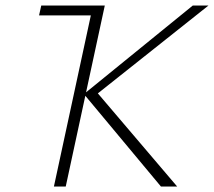

<svg xmlns="http://www.w3.org/2000/svg" viewBox="-20 -678 778 698"><path d="M565 0 285 -336 681 -658H738L320 -326L326 -350L624 0ZM176 0 318 -658H361L219 0ZM122 -622 130 -658H335L328 -622Z"/></svg>

Font: Ysabeau Infant ExtraLight
Style: Italic
Weight: 250
Italic angle: -12°
Designer: Christian Thalmann (Catharsis Fonts)
Version: Version 2.001;gftools[0.9.30]; featfreeze: ss01,ss02,lnum